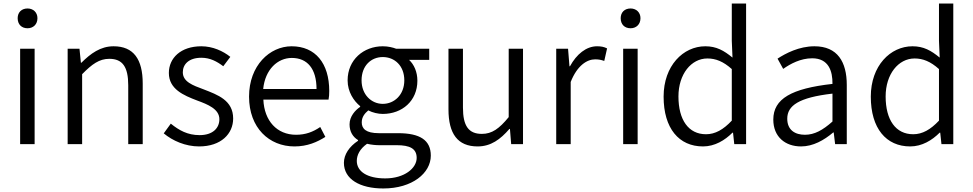

<svg xmlns="http://www.w3.org/2000/svg" viewBox="-20 -816 5511 1087"><path d="M94 0H176V-540H94ZM136 -656C168 -656 192 -678 192 -713C192 -746 168 -768 136 -768C102 -768 80 -746 80 -713C80 -678 102 -656 136 -656Z M363 0H445V-396C501 -453 542 -483 599 -483C674 -483 706 -437 706 -333V0H788V-343C788 -481 736 -554 623 -554C549 -554 493 -513 441 -461H438L430 -540H363Z M1107 13C1232 13 1300 -59 1300 -145C1300 -248 1213 -279 1133 -310C1071 -333 1015 -353 1015 -407C1015 -451 1048 -489 1120 -489C1170 -489 1208 -468 1244 -441L1284 -494C1243 -527 1184 -554 1120 -554C1003 -554 936 -487 936 -403C936 -311 1020 -276 1096 -247C1156 -225 1222 -199 1222 -141C1222 -91 1185 -51 1110 -51C1042 -51 994 -78 947 -116L907 -61C957 -19 1030 13 1107 13Z M1647 13C1721 13 1776 -12 1822 -41L1793 -97C1752 -69 1710 -53 1656 -53C1548 -53 1476 -132 1471 -252H1840C1843 -266 1844 -283 1844 -301C1844 -457 1766 -554 1631 -554C1507 -554 1390 -445 1390 -269C1390 -92 1504 13 1647 13ZM1470 -312C1481 -423 1552 -488 1632 -488C1720 -488 1772 -427 1772 -312Z M2150 251C2314 251 2419 164 2419 65C2419 -23 2357 -62 2234 -62H2125C2051 -62 2028 -88 2028 -123C2028 -154 2045 -174 2065 -191C2090 -178 2121 -171 2147 -171C2257 -171 2343 -245 2343 -359C2343 -409 2324 -451 2296 -477H2410V-540H2223C2205 -547 2178 -554 2147 -554C2039 -554 1948 -478 1948 -361C1948 -296 1983 -244 2019 -215V-211C1991 -192 1959 -157 1959 -112C1959 -69 1979 -40 2007 -23V-19C1957 14 1927 59 1927 106C1927 198 2017 251 2150 251ZM2147 -228C2083 -228 2027 -280 2027 -361C2027 -444 2081 -493 2147 -493C2214 -493 2269 -444 2269 -361C2269 -280 2213 -228 2147 -228ZM2161 194C2059 194 2000 155 2000 95C2000 62 2017 27 2058 -2C2083 4 2109 6 2127 6H2226C2300 6 2339 25 2339 78C2339 136 2270 194 2161 194Z M2684 13C2759 13 2813 -27 2864 -86H2867L2874 0H2941V-540H2860V-153C2806 -87 2765 -58 2708 -58C2633 -58 2601 -103 2601 -207V-540H2519V-197C2519 -59 2571 13 2684 13Z M3129 0H3211V-352C3248 -446 3304 -480 3349 -480C3371 -480 3383 -477 3401 -471L3417 -542C3399 -551 3383 -554 3360 -554C3299 -554 3244 -509 3207 -441H3204L3196 -540H3129Z M3508 0H3590V-540H3508ZM3550 -656C3582 -656 3606 -678 3606 -713C3606 -746 3582 -768 3550 -768C3516 -768 3494 -746 3494 -713C3494 -678 3516 -656 3550 -656Z M3960 13C4027 13 4084 -22 4127 -65H4130L4137 0H4204V-796H4123V-585L4127 -490C4078 -530 4036 -554 3973 -554C3848 -554 3737 -444 3737 -269C3737 -89 3824 13 3960 13ZM3977 -56C3878 -56 3821 -137 3821 -270C3821 -396 3893 -485 3985 -485C4032 -485 4075 -468 4123 -425V-133C4075 -82 4029 -56 3977 -56Z M4515 13C4583 13 4645 -22 4697 -66H4700L4708 0H4774V-335C4774 -465 4722 -554 4591 -554C4504 -554 4428 -514 4382 -484L4414 -426C4455 -455 4513 -486 4578 -486C4671 -486 4694 -414 4693 -341C4461 -315 4358 -257 4358 -139C4358 -41 4426 13 4515 13ZM4537 -53C4482 -53 4437 -79 4437 -144C4437 -218 4502 -264 4693 -286V-128C4638 -79 4591 -53 4537 -53Z M5133 13C5200 13 5257 -22 5300 -65H5303L5310 0H5377V-796H5296V-585L5300 -490C5251 -530 5209 -554 5146 -554C5021 -554 4910 -444 4910 -269C4910 -89 4997 13 5133 13ZM5150 -56C5051 -56 4994 -137 4994 -270C4994 -396 5066 -485 5158 -485C5205 -485 5248 -468 5296 -425V-133C5248 -82 5202 -56 5150 -56Z"/></svg>

Font: Noto Sans CJK SC DemiLight
Style: Regular
Weight: 350
Designer: Ryoko NISHIZUKA 西塚涼子 (kana, bopomofo & ideographs); Paul D. Hunt (Latin, Greek & Cyrillic); Sandoll Communications 산돌커뮤니
Foundry: Adobe
Version: Version 2.004;hotconv 1.0.118;makeotfexe 2.5.65603